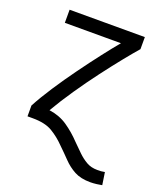

<svg xmlns="http://www.w3.org/2000/svg" viewBox="-132 -602 725 868"><g transform="rotate(20 231.0 -167.5)"><path d="M406 183Q360 183 329.5 166.5Q299 150 274.5 124.5Q250 99 222 72Q193 42 158 21Q123 0 63 0H38V-52Q63 -99 100 -155.5Q137 -212 178.5 -269Q220 -326 257.5 -374.5Q295 -423 322 -455H52V-518H414V-460Q392 -435 356 -390.5Q320 -346 278 -290.5Q236 -235 195 -175Q154 -115 122 -60Q172 -53 210 -27Q248 -1 281 34Q302 55 322 74.5Q342 94 364.5 107Q387 120 417 120Q428 120 435.5 119.5Q443 119 453 117L462 177Q453 179 436.5 181Q420 183 406 183Z"/></g></svg>

Font: Ubuntu Sans
Style: Regular
Weight: 400
Designer: Dalton Maag Ltd
Foundry: Dalton Maag Ltd
Version: Version 1.006; ttfautohint (v1.8.4.7-5d5b)